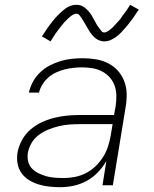

<svg xmlns="http://www.w3.org/2000/svg" viewBox="-20 -770 640 798"><path d="M230 8Q207 8 184.5 5.5Q162 3 140.5 -3.5Q119 -10 100.5 -21.5Q82 -33 69.5 -50.5Q57 -68 53 -90.5Q49 -113 53 -137Q58 -163 71.5 -188Q85 -213 106.5 -231.5Q128 -250 154 -262Q180 -274 206.5 -280.5Q233 -287 259.5 -289.5Q286 -292 312 -292H454L461 -331Q464 -352 463.5 -374Q463 -396 456 -415Q449 -434 435.5 -449Q422 -464 403.5 -473.5Q385 -483 364 -486.5Q343 -490 321 -490Q303 -490 285 -488Q267 -486 249 -481.5Q231 -477 213.5 -469Q196 -461 181.5 -448.5Q167 -436 156.5 -419Q146 -402 142 -385H100Q105 -408 116.5 -429.5Q128 -451 146 -468.5Q164 -486 186 -497.5Q208 -509 231 -516Q254 -523 277.5 -525.5Q301 -528 324 -528Q352 -528 379 -523.5Q406 -519 429.5 -507Q453 -495 470 -476Q487 -457 496.5 -432Q506 -407 506.5 -379.5Q507 -352 502 -324L449 0H406L422 -101Q408 -76 387 -54Q366 -32 340 -18Q314 -4 286 2Q258 8 230 8ZM244 -30Q267 -30 290.5 -34.5Q314 -39 336 -50Q358 -61 376 -78Q394 -95 407.5 -116Q421 -137 428.5 -160Q436 -183 440 -206L448 -254H313Q291 -254 269.5 -252.5Q248 -251 226.5 -246Q205 -241 183.5 -232.5Q162 -224 143 -210.5Q124 -197 112 -177Q100 -157 96 -136Q93 -117 97 -99.5Q101 -82 112.5 -70Q124 -58 140 -50Q156 -42 172.5 -37.5Q189 -33 207.5 -31.5Q226 -30 244 -30ZM414 -598Q406 -598 399 -600Q392 -602 385.5 -605.5Q379 -609 374 -613.5Q369 -618 364 -623.5Q359 -629 355 -635Q351 -641 347.5 -647Q344 -653 340.5 -659Q337 -665 333 -672Q329 -679 325 -685.5Q321 -692 317.5 -697Q314 -702 309.5 -707.5Q305 -713 297 -713Q293 -713 288 -711Q283 -709 279.5 -706.5Q276 -704 272 -701Q268 -698 264 -694Q260 -690 257.5 -687.5Q255 -685 252.5 -682.5Q250 -680 247 -677Q244 -674 241.5 -670.5Q239 -667 236 -663.5Q233 -660 230 -656Q227 -652 224 -648Q221 -644 217.5 -639.5Q214 -635 210.5 -630Q207 -625 204 -620Q201 -615 197.5 -609.5Q194 -604 190 -598L154 -619Q161 -628 166 -636.5Q171 -645 177 -653Q183 -661 188 -668Q193 -675 198 -681Q203 -687 208 -693Q213 -699 218 -704Q223 -709 227.5 -713.5Q232 -718 239 -724Q246 -730 252 -734.5Q258 -739 265.5 -742.5Q273 -746 281 -748Q289 -750 297 -750Q305 -750 311.5 -748.5Q318 -747 325 -743Q332 -739 337 -734.5Q342 -730 347 -724.5Q352 -719 356 -713.5Q360 -708 363.5 -701.5Q367 -695 370.5 -689Q374 -683 377.5 -676Q381 -669 385 -663Q389 -657 393 -652Q397 -647 401.5 -641Q406 -635 414 -635Q418 -635 423 -637.5Q428 -640 431 -642Q434 -644 438 -647Q442 -650 446.5 -654.5Q451 -659 453 -661Q455 -663 457.5 -666Q460 -669 463 -672Q466 -675 468.5 -678Q471 -681 474.5 -684.5Q478 -688 481 -692Q484 -696 486.5 -700.5Q489 -705 493 -709.5Q497 -714 500 -718.5Q503 -723 506.5 -728Q510 -733 513.5 -738.5Q517 -744 521 -750L557 -730Q550 -721 544.5 -712Q539 -703 533.5 -695.5Q528 -688 522.5 -681Q517 -674 512 -667.5Q507 -661 502 -655.5Q497 -650 492.5 -645Q488 -640 483.5 -635Q479 -630 472 -624Q465 -618 459 -614Q453 -610 445 -606Q437 -602 429.5 -600Q422 -598 414 -598Z"/></svg>

Font: Iosevka XLt Ex Obl
Style: Regular
Weight: 200
Width: 7
Italic angle: -9°
Monospace: yes
Designer: Belleve Invis
Foundry: Belleve Invis
Version: Version 32.5.0; ttfautohint (v1.8.4)